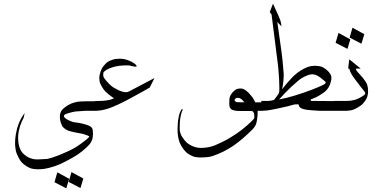

<svg xmlns="http://www.w3.org/2000/svg" viewBox="-20 -603 2102 1045"><path d="M356.4 370.1 340.8 421.9 276.4 388.7 292 335ZM433.6 368.7 418 420.4 353.5 387.2 369.1 333.5ZM446.3 0Q394.5 3.4 389.2 3.9Q376.5 5.9 354.5 12.2Q342.3 15.6 334 20Q333 20.5 331.5 21.5Q329.6 22.5 328.6 25.4Q326.7 31.2 329.6 34.2Q336.4 42 342.8 45.9Q369.6 60.5 385.3 62.5Q420.9 66.4 450.7 76.2Q466.3 81.5 471.7 85Q480.5 90.8 482.9 97.7Q485.8 106 485.8 122.1V130.9Q485.4 146 481.4 157.7Q477.1 169.9 468.8 180.7Q463.9 187 453.6 196.8Q427.2 221.7 406.7 235.4Q366.7 262.2 308.6 289.6Q279.8 302.7 245.6 311Q220.7 316.9 209.5 317.4Q193.8 318.4 187 318.4Q181.2 318.4 168.5 317.4Q151.9 315.9 139.6 310.1Q121.6 301.8 109.9 291.5Q96.2 280.3 89.8 270Q78.6 252 70.3 231.4Q66.4 222.2 64 203.1Q62 189 62 174.8Q62 168.9 63 152.3Q64.5 130.9 72.8 96.7Q76.7 82.5 84.5 63.5Q92.3 45.4 98.6 35.6Q110.4 17.1 114.3 11.7L109.4 36.1Q107.9 40.5 104 47.9Q100.1 55.2 99.1 57.1Q88.4 80.6 82.5 108.9Q78.6 129.9 78.6 144V149.9Q79.1 175.8 84 192.4Q87.9 206.1 95.2 218.8Q98.6 224.6 103 229.5Q107.4 234.4 110.8 237.1Q114.3 239.7 122.6 246.1Q134.8 255.4 153.3 260.7Q167 264.6 179.7 264.6H187.5Q229 263.2 234.9 262.2Q250.5 259.3 265.6 254.4Q298.8 243.7 344.2 223.1Q374.5 209.5 395.3 196.5Q416 183.6 446.3 159.7Q450.7 156.2 461.9 146Q463.4 144.5 466.3 139.6Q465.3 139.2 464.4 138.4Q463.4 137.7 462.4 137.2Q460 135.7 454.1 133.3Q437 127 425.3 124.5Q415 122.6 403.1 120.4Q391.1 118.2 381.6 116.2Q372.1 114.3 359.9 110.8Q345.7 106.9 336.4 100.1Q335.4 99.1 332 96.7Q328.6 94.2 327.6 93.3Q326.7 92.3 324.5 90.3Q322.3 88.4 320.8 86.4Q319.3 84.5 317.9 81.5Q309.6 64.5 307.1 49.8Q305.7 38.1 306.2 22.9Q306.6 16.1 311.5 5.4Q314.5 -2 320.8 -8.3Q326.7 -14.2 334.5 -20Q349.1 -31.2 367.2 -39.1Q381.3 -45.4 402.8 -49.3Q410.6 -50.8 448.2 -51.8H511.2V0Z M623 -34.2Q588.9 -18.6 569.3 -12.2Q547.9 -5.4 529.8 -2.4Q521.5 -1 495.1 0V-52.7Q536.1 -53.7 539.6 -54.2Q559.1 -55.7 574.7 -59.1Q587.9 -62 600.6 -68.4Q597.7 -70.3 595.5 -71.5Q593.3 -72.8 591.6 -74.2Q589.8 -75.7 588.9 -76.2Q569.3 -90.3 564.5 -95.2Q556.6 -102.5 553.7 -105.2Q550.8 -107.9 545.2 -115Q539.6 -122.1 535.2 -129.9Q523.4 -150.4 522 -160.6Q520.5 -168.5 520.5 -177.7Q520.5 -188.5 523.4 -199.2Q527.8 -218.8 536.1 -233.4Q541.5 -242.2 556.6 -258.3Q567.9 -270 593.8 -278.3Q607.4 -283.2 628.4 -283.2H636.2Q655.8 -283.2 677.7 -274.9Q694.8 -269 712.4 -256.8Q716.8 -253.4 722.7 -247.1V-240.2Q710.9 -240.2 705.6 -241.7Q701.7 -242.7 689.5 -245.6Q683.1 -247.1 673.8 -247.1Q653.8 -247.1 648.9 -246.6Q613.8 -244.1 590.8 -236.3Q560.1 -226.6 544.9 -211.4Q541 -207.5 542 -190.4Q542.5 -186.5 544.2 -182.9Q545.9 -179.2 547.4 -177.2Q548.8 -175.3 552.2 -171.1Q555.7 -167 556.6 -165.5Q569.8 -149.4 585.9 -135.3Q591.3 -130.4 597.2 -127Q603 -123.5 610.4 -119.9Q617.7 -116.2 622.6 -113.3Q633.3 -107.4 652.8 -102.5Q661.6 -100.6 672.9 -101.6Q674.8 -101.6 685.1 -106.9L820.8 -178.2L794.9 -126.5Q777.3 -115.7 753.7 -103Q730 -90.3 715.3 -82Q657.2 -49.3 623 -34.2Z M1310.1 -46.4Q1301.8 -56.2 1298.3 -59.6Q1293.5 -64 1286.1 -67.9Q1280.8 -71.3 1271 -70.3Q1263.2 -69.3 1260.3 -65.4Q1257.8 -62.5 1256.8 -59.1Q1256.3 -56.6 1257.8 -54.2Q1260.7 -50.8 1264.2 -48.8Q1267.6 -46.9 1270.5 -46.9Q1277.8 -46.4 1290.5 -46.4ZM1381.8 0Q1382.3 1 1382.3 2.9V7.3Q1382.3 29.8 1378.9 49.8Q1375.5 69.8 1371.1 78.1Q1363.3 93.3 1352.5 103Q1298.8 156.7 1250.5 189.9Q1197.8 226.1 1136.2 246.6Q1114.3 253.9 1071.3 253.9H1066.4Q1039.1 252.9 1024.9 245.6Q1009.3 237.8 1001.5 232.4Q993.7 227.1 984.4 215.8Q964.4 191.9 956.1 168Q946.3 139.2 946.3 100.1Q946.3 97.7 946.5 92.3Q946.8 86.9 946.8 84Q947.3 57.1 954.1 25.4Q958 8.3 968.3 -8.3L976.1 -7.3Q969.2 2 964.6 22.9Q960 43.9 959 59.1Q958 80.6 958 92.8Q958 104.5 958.5 106.9Q960.9 125 971.2 141.6Q983.4 160.6 995.6 172.4Q1005.9 182.1 1022.5 189.9Q1048.3 202.1 1072.8 202.1Q1117.7 201.7 1151.9 187Q1188 171.4 1210.9 158.9Q1233.9 146.5 1266.1 125Q1308.1 96.7 1349.1 57.1Q1359.9 46.4 1362.3 43Q1363.3 41.5 1363.8 38.1Q1364.3 34.7 1364.3 31.7Q1364.3 28.8 1364 25.6Q1363.8 22.5 1363.8 22Q1362.3 9.3 1355.5 2.9Q1353.5 1 1336.9 1H1314.9H1285.6Q1272 1 1261.7 -0.5Q1250 -2 1241.2 -6.8Q1232.9 -11.7 1229.5 -22.5Q1228 -26.9 1228 -46.9Q1228 -51.8 1228.5 -58.1V-64.5Q1230.5 -78.6 1235.8 -86.4Q1244.1 -99.6 1253.4 -107.9Q1264.2 -117.7 1273.9 -119.6Q1293 -123.5 1304.2 -118.7Q1319.3 -112.3 1335 -95.7Q1347.2 -82.5 1352.5 -75.4Q1357.9 -68.4 1365.7 -53.7Q1366.2 -52.7 1366.9 -51.5Q1367.7 -50.3 1367.9 -49.6Q1368.2 -48.8 1368.7 -47.9Q1369.1 -46.9 1369.6 -45.9H1412.1V0Z M1604.5 -35.2 1584 -34.7Q1542.5 -22.9 1497.6 -13.7Q1444.8 -2.4 1430.7 -1.5Q1411.6 0 1402.3 0V-53.7Q1402.3 -53.7 1434.1 -53.7Q1434.1 -53.7 1441.9 -53.7Q1465.3 -56.2 1470.7 -59.1Q1472.7 -60.5 1475.3 -64Q1478 -67.4 1481.7 -72.5Q1485.4 -77.6 1487.8 -80.6Q1496.6 -92.3 1498.5 -97.7Q1500.5 -103.5 1500.5 -122.1Q1500 -170.9 1496.6 -207Q1496.1 -210.9 1494.9 -228.8Q1493.7 -246.6 1491.7 -258.3L1458 -524.4L1448.2 -537.1L1465.8 -583Q1469.7 -573.7 1479 -553.7Q1496.6 -517.6 1505.9 -491.7Q1511.2 -476.1 1511.7 -459.5L1489.3 -483.4Q1493.7 -448.7 1503.2 -384.8Q1512.7 -320.8 1517.6 -275.9Q1519.5 -260.3 1521 -237.5Q1522.5 -214.8 1523.9 -202.6Q1524.4 -198.7 1524.4 -191.9Q1524.4 -186.5 1523.4 -177.5Q1522.5 -168.5 1522.5 -163.1Q1520 -136.2 1515.1 -117.2Q1519 -121.1 1525.1 -129.4Q1531.2 -137.7 1534.7 -141.6Q1539.6 -147 1548.8 -157.7Q1558.1 -168.5 1565.9 -176.8Q1580.6 -192.9 1599.1 -207Q1618.7 -222.2 1639.6 -231.9Q1657.7 -240.7 1672.9 -243.2Q1686.5 -245.1 1695.3 -245.1Q1704.1 -245.1 1712.4 -243.7Q1725.6 -241.7 1731 -239.7Q1736.3 -237.8 1746.6 -231Q1763.7 -220.2 1775.4 -203.6Q1782.7 -193.8 1783.7 -181.2Q1784.7 -170.9 1779.8 -155.3Q1775.4 -138.7 1768.6 -127.9Q1761.7 -116.2 1752.4 -107.9Q1744.6 -100.6 1736.3 -95.2Q1721.2 -85.4 1714.8 -81.5Q1708.5 -77.6 1698.5 -72.8Q1688.5 -67.9 1674.8 -63Q1673.8 -62.5 1672.4 -62Q1670.9 -61.5 1669.9 -61.5L1672.9 -53.7L1814.9 -52.7V0H1719.7Q1671.4 -2.4 1650.4 -5.4Q1634.3 -7.8 1622.6 -12.2Q1616.2 -15.1 1609.9 -21.5Q1608.4 -22.5 1604.5 -35.2ZM1499 -61.5Q1547.9 -71.8 1576.7 -80.6Q1634.3 -98.1 1676.3 -114.3Q1719.2 -130.9 1736.3 -139.6Q1748.5 -145.5 1751.5 -149.9Q1754.4 -155.3 1749 -160.2Q1730 -176.3 1725.1 -179.7Q1704.6 -194.8 1690.9 -197.3Q1685.1 -198.7 1679.2 -198.7Q1668.5 -198.7 1653.3 -192.9Q1624.5 -181.6 1604.5 -165Q1562.5 -129.9 1529.8 -95.2Z M1943.4 -229.5H1918Q1918 -228.5 1918 -225.6Q1918 -222.7 1918.9 -221.2Q1923.3 -213.9 1934.6 -202.1Q1947.8 -188.5 1954.6 -179.7Q1960 -172.9 1967.8 -161.6Q1976.1 -149.4 1978.5 -142.1Q1981.4 -132.3 1982.4 -124Q1983.4 -114.3 1983.4 -104Q1983.4 -97.7 1982.4 -91.8Q1980 -78.1 1978 -73.2Q1975.6 -66.9 1968.8 -56.6Q1958 -41.5 1951.7 -35.2Q1944.8 -28.3 1929.7 -19.5Q1909.2 -7.3 1897.5 -4.4Q1884.8 -0.5 1865.7 0H1798.8V-53.7H1863.3Q1878.4 -53.7 1886.2 -54.7Q1905.8 -57.6 1916 -61Q1933.1 -67.4 1946.3 -75.2Q1956.5 -81.1 1962.9 -86.4Q1965.8 -89.4 1967.3 -91.3Q1968.8 -93.3 1966.8 -98.6Q1966.3 -102.1 1961.9 -107.4Q1958 -112.3 1953.9 -117.4Q1949.7 -122.6 1945.8 -127.4Q1911.6 -171.4 1897.9 -191.4Q1891.1 -202.1 1886.2 -213.4Q1885.3 -215.8 1883.8 -221.2Q1882.3 -226.6 1881.8 -227.5L1875 -230.5L1880.9 -280.3ZM1962.9 -417 1947.3 -365.2 1882.8 -398.4 1898.4 -452.1ZM1886.7 -388.7 1871.1 -336.9 1806.6 -370.1 1822.3 -423.8Z"/></svg>

Font: LaylaThuluth
Style: Regular
Weight: 400
Version: Version 2.0